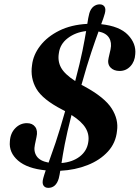

<svg xmlns="http://www.w3.org/2000/svg" viewBox="-20 -808 658 905"><path d="M257 33Q244 77.5 207.5 77.5Q192 77.5 184.8 66.2Q177.5 55 184 31.5Q186 23.5 189 14.5Q192 5.5 195.5 -5Q108.5 -13.5 65 -51.2Q21.5 -89 26.5 -141Q28.5 -179.5 51.8 -203.5Q75 -227.5 107 -227.5Q133 -227.5 146 -209.8Q159 -192 152 -162L144.5 -126Q137.5 -94.5 152.8 -71.8Q168 -49 209 -41.5Q222.5 -78 241.8 -135Q261 -192 287 -284Q280.5 -287.5 273 -291.5Q181 -339 151.5 -389.5Q122 -440 131 -501Q136.5 -549.5 169.8 -592.5Q203 -635.5 259.2 -663.5Q315.5 -691.5 391.5 -695.5Q393.5 -710 395.8 -722Q398 -734 401 -745Q407 -766 420.2 -776.8Q433.5 -787.5 450 -787.5Q465 -787.5 472.5 -776.8Q480 -766 474 -744Q471 -733 466.8 -721Q462.5 -709 457 -694Q544 -684.5 583.2 -643.5Q622.5 -602.5 617.5 -552.5Q615.5 -518 594.8 -495.8Q574 -473.5 544 -473.5Q516 -473.5 500.5 -490.2Q485 -507 492 -535.5L501 -575Q508 -607.5 494 -630Q480 -652.5 444.5 -659.5Q430.5 -621.5 410.5 -562Q390.5 -502.5 364 -408Q371 -404 378.5 -400.5Q473 -349 506.2 -297Q539.5 -245 531.5 -191Q526 -134.5 488.8 -93.8Q451.5 -53 392.8 -29.8Q334 -6.5 264 -3Q262.5 7 260.8 15.8Q259 24.5 257 33ZM257.5 -557.5Q251 -519.5 268 -488.8Q285 -458 334.5 -426Q357.5 -513 368.8 -569Q380 -625 386 -661.5Q336 -656 299.5 -628.2Q263 -600.5 257.5 -557.5ZM396 -138Q402 -173.5 383.5 -204.5Q365 -235.5 317 -266Q295.5 -181.5 285.2 -127.8Q275 -74 270 -39.5Q322 -44 356 -70.2Q390 -96.5 396 -138Z"/></svg>

Font: Fraunces 9pt S050 SemiBold
Style: Italic
Weight: 600
Italic angle: -16°
Version: Version 1.000; ttfautohint (v1.8.3)